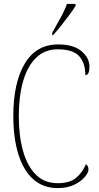

<svg xmlns="http://www.w3.org/2000/svg" viewBox="-20 -951 504 981"><path d="M275 10Q200 10 149.5 -35.5Q99 -81 73.5 -164Q48 -247 48 -358Q48 -528 106.5 -626Q165 -724 277 -724Q356 -724 396.5 -689.5Q437 -655 437 -611Q437 -567 416 -567Q416 -629 384.5 -664Q353 -699 275 -699Q208 -699 163.5 -655Q119 -611 97.5 -534Q76 -457 76 -358Q76 -258 97.5 -180.5Q119 -103 163 -59Q207 -15 275 -15Q336 -15 369 -42.5Q402 -70 419 -112Q432 -104 432 -85Q432 -69 413 -46.5Q394 -24 359 -7Q324 10 275 10ZM247 -784Q269 -824 289.5 -860.5Q310 -897 322 -931H366V-921Q356 -904 336 -877Q316 -850 293.5 -821.5Q271 -793 251 -771H247Z"/></svg>

Font: Noto Serif Armenian Condensed Thin
Style: Regular
Weight: 100
Width: 3
Designer: Monotype Design Team
Foundry: Monotype Imaging Inc.
Version: Version 2.008; ttfautohint (v1.8.4.7-5d5b)